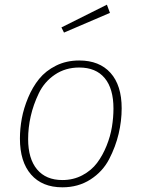

<svg xmlns="http://www.w3.org/2000/svg" viewBox="-20 -789 603 819"><path d="M436 -769 449 -734 253 -650 242 -672ZM246 10Q160 10 112.5 -44.5Q65 -99 65 -198Q65 -240 73 -283.5Q81 -327 100 -372.5Q119 -418 147 -452.5Q175 -487 219 -509Q263 -531 318 -531Q404 -531 451.5 -478Q499 -425 499 -327Q499 -273 486 -218Q473 -163 445.5 -110Q418 -57 366 -23.5Q314 10 246 10ZM246 -21Q293 -21 331.5 -41.5Q370 -62 394 -94Q418 -126 434.5 -167Q451 -208 457.5 -248Q464 -288 464 -326Q464 -411 426.5 -456Q389 -501 318 -501Q259 -501 214 -470.5Q169 -440 145.5 -391Q122 -342 111 -293Q100 -244 100 -196Q100 -112 138 -66.5Q176 -21 246 -21Z"/></svg>

Font: Fira Sans UltraLight
Style: Italic
Weight: 200
Italic angle: -8°
Designer: Carrois Corporate & Edenspiekermann AG
Foundry: Carrois Corporate GbR & Edenspiekermann AG
Version: Version 4.203;PS 004.203;hotconv 1.0.88;makeotf.lib2.5.64775